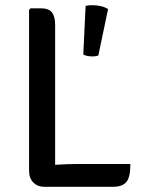

<svg xmlns="http://www.w3.org/2000/svg" viewBox="-20 -719 550 740"><path d="M192.5 1H150.5Q125 1 108.5 -15.5Q92 -32 92 -62.5V-681L98 -687H137Q168 -687 180.2 -671.2Q192.5 -655.5 192.5 -622.5ZM482.5 -87Q482.5 -35.5 466.8 -17.2Q451 1 415 1H150.5L99 -73.5Q143 -80.5 192.2 -83.8Q241.5 -87 281 -87ZM310 -696.5Q322 -699 336.5 -699Q353 -699 369 -695.2Q385 -691.5 396.5 -684L359 -505Q350 -501.5 336 -501.5Q326.5 -501.5 316.5 -503.5Q306.5 -505.5 301 -509Z"/></svg>

Font: Signika Negative Light
Style: Regular
Weight: 400
Version: Version 2.001